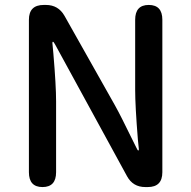

<svg xmlns="http://www.w3.org/2000/svg" viewBox="-20 -757 774 777"><path d="M152 0Q97 0 97 -60V-677Q97 -737 157 -737H166Q216 -737 241 -693L445 -331Q460 -304 474 -276L532 -159Q537 -148 539.5 -148Q542 -148 542 -153L538 -192Q527 -328 527 -393V-677Q527 -737 582 -737Q637 -737 637 -677V-60Q637 0 578 0H568Q518 0 494 -44L203 -577Q197 -588 194.5 -588Q192 -588 192 -583L196 -540Q207 -410 207 -347V-60Q207 0 152 0Z"/></svg>

Font: Resource Han Rounded TW Medium
Style: Regular
Weight: 500
Designer: Cyano Hao (round all glyphs); Ryoko NISHIZUKA 西塚涼子 (kana, bopomofo & ideographs); Paul D. Hunt (Latin, Greek & Cyrillic)
Foundry: Cyano Hao
Version: 0.990